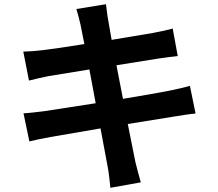

<svg xmlns="http://www.w3.org/2000/svg" viewBox="-20 -833 1040 915"><path d="M92 -293 120 -159C143 -165 177 -172 220 -180L459 -221L493 -39C499 -10 502 25 506 62L651 36C642 4 632 -32 625 -62L589 -242L806 -277C844 -283 885 -290 912 -292L885 -424C859 -416 822 -408 783 -400C738 -391 656 -377 566 -362L535 -522L735 -554C765 -558 805 -564 827 -566L803 -697C779 -690 741 -682 709 -676L512 -643L496 -735C491 -759 488 -793 485 -813L344 -790C351 -766 358 -742 364 -714L382 -623C296 -609 219 -598 184 -594C153 -590 123 -588 91 -587L118 -449C152 -458 178 -463 210 -470L406 -502L436 -341L196 -304C164 -300 119 -294 92 -293Z"/></svg>

Font: Noto Sans Mono CJK HK
Style: Bold
Weight: 700
Designer: Ryoko NISHIZUKA 西塚涼子 (kana, bopomofo & ideographs); Paul D. Hunt (Latin, Greek & Cyrillic); Sandoll Communications 산돌커뮤니
Foundry: Adobe
Version: Version 2.004;hotconv 1.0.118;makeotfexe 2.5.65603